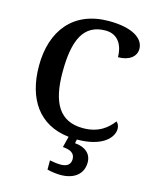

<svg xmlns="http://www.w3.org/2000/svg" viewBox="-138 -816 924 1148"><g transform="rotate(15 324.0 -242.0)"><path d="M349 240C434 240 487 197 487 126C487 73 449 39 384 34L389 10C548 10 608 -61 608 -114C608 -133 600 -148 590 -156C556 -111 503 -65 406 -65C259 -65 202 -170 202 -358C202 -554 250 -664 387 -664C471 -664 499 -593 499 -529C568 -529 610 -562 610 -610C610 -674 538 -724 392 -724C171 -724 56 -574 56 -358C56 -154 150 -13 337 7L320 75C363 78 395 91 395 130C395 164 372 180 334 180C316 180 290 177 266 172V229C290 236 328 240 349 240Z"/></g></svg>

Font: Noto Serif SemiBold
Style: Regular
Weight: 600
Designer: Monotype Design Team
Foundry: Monotype Imaging Inc.
Version: Version 2.013